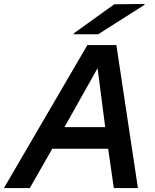

<svg xmlns="http://www.w3.org/2000/svg" viewBox="-64 -960 792 980"><path d="M530 -730H382L-44 0H88L203 -201H488L517 0H640ZM265 -311 434 -612 473 -311ZM312 -785H437L673 -935L674 -940L519 -938L313 -790Z"/></svg>

Font: Nacelle SemiBold
Style: Italic
Weight: 600
Italic angle: -12°
Designer: Sora Sagano
Foundry: Sora Sagano
Version: Version 1.000;FEAKit 1.0